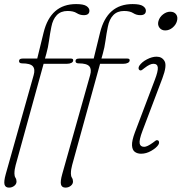

<svg xmlns="http://www.w3.org/2000/svg" viewBox="-22 -728 870 918"><path d="M69 -436Q69 -448 86 -448H156L186.5 -572.5Q220 -708.5 342 -708.5Q377.5 -708.5 391.5 -699Q405.5 -689.5 405.5 -677Q405.5 -655.5 378.5 -655.5Q360 -655.5 344.5 -665.5Q329 -675.5 301 -675.5Q269 -675.5 249.8 -655.8Q230.5 -636 223.5 -599.5Q217 -567.5 212.5 -534.2Q208 -501 199.5 -471L193 -448H317Q328 -448 328 -440Q328 -432 319.5 -427.5Q311 -423 298 -423H186.5L53 61Q47 82 47 102Q47 114.5 52 122Q57 129.5 57 140Q57 152 46.2 160.5Q35.5 169 21 169Q4 169 -0.2 154.8Q-4.5 140.5 5.5 104.5L139 -369Q147 -397 135 -411Q123 -425 84 -425Q69 -425 69 -436ZM339 -436Q339 -448 356 -448H426L456.5 -572.5Q490 -708.5 612 -708.5Q647.5 -708.5 661.5 -699Q675.5 -689.5 675.5 -677Q675.5 -655.5 648.5 -655.5Q630 -655.5 614.5 -665.5Q599 -675.5 571 -675.5Q539 -675.5 519.8 -655.8Q500.5 -636 493.5 -599.5Q487 -567.5 482.5 -534.2Q478 -501 469.5 -471L463 -448H587Q598 -448 598 -440Q598 -432 589.5 -427.5Q581 -423 568 -423H456.5L323 61Q317 82 317 102Q317 114.5 322 122Q327 129.5 327 140Q327 152 316.2 160.5Q305.5 169 291 169Q274 169 269.8 154.8Q265.5 140.5 275.5 104.5L409 -369Q417 -397 405 -411Q393 -425 354 -425Q339 -425 339 -436ZM768 -582.5Q750 -582.5 740.2 -595.8Q730.5 -609 735.5 -627Q741 -646.5 757.5 -659.2Q774 -672 792 -672Q811 -672 820.2 -659.2Q829.5 -646.5 824 -627Q819 -609 803 -595.8Q787 -582.5 768 -582.5ZM659.5 -103Q642.5 -58 645.8 -42Q649 -26 667.5 -26Q681.5 -26 708.5 -45.5Q715.5 -51 721.5 -55.2Q727.5 -59.5 733.5 -56.5Q738 -54.5 738.5 -48.2Q739 -42 735 -35.5Q725.5 -21 701.5 -7Q677.5 7 652.5 7Q635 7 622.8 -1.8Q610.5 -10.5 609.2 -32.8Q608 -55 623 -95L718 -345.5Q734.5 -388.5 732.5 -405.8Q730.5 -423 711.5 -423Q695 -423 670 -403.5Q663.5 -398.5 657.5 -394Q651.5 -389.5 645.5 -392.5Q641 -395 640.5 -401Q640 -407 644 -413.5Q656 -431.5 680.5 -444.2Q705 -457 726.5 -457Q753 -457 765 -435.2Q777 -413.5 754.5 -354Z"/></svg>

Font: Fraunces 9pt S100 Thin
Style: Italic
Weight: 100
Italic angle: -16°
Version: Version 1.000; ttfautohint (v1.8.3)